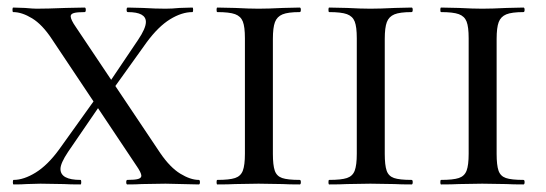

<svg xmlns="http://www.w3.org/2000/svg" viewBox="-20 -488 1444 508"><path d="M140 -41Q140 -12 193 -12Q195 -12 195 -6Q195 0 193 0Q164 0 149 -1L87 -2L50 -1Q39 0 16 0Q14 0 14 -6Q14 -12 16 -12Q43 -12 74.5 -31.5Q106 -51 136 -92L242 -240L260 -232L160 -86Q140 -56 140 -41ZM366 -430Q366 -456 318 -456Q315 -456 315 -462Q315 -468 318 -468L358 -467Q392 -465 418 -465Q435 -465 455 -467L489 -468Q491 -468 491 -462Q491 -456 489 -456Q461 -456 430 -437Q399 -418 368 -376L267 -235L252 -244L345 -382Q366 -413 366 -430ZM506 0 418 -2 355 -1Q341 0 317 0Q314 0 314 -6Q314 -12 317 -12Q337 -12 345.5 -14.5Q354 -17 354 -23Q354 -31 340 -51L117 -385Q92 -423 65 -439.5Q38 -456 15 -456Q13 -456 13 -462Q13 -468 15 -468L46 -467Q68 -465 77 -465Q104 -465 154 -467L204 -468Q207 -468 207 -462Q207 -456 204 -456Q184 -456 175.5 -453.5Q167 -451 167 -445Q167 -436 181 -416L404 -83Q430 -45 457 -28.5Q484 -12 506 -12Q509 -12 509 -6Q509 0 506 0Z M773 -12Q776 -12 776 -6Q776 0 773 0Q744 0 728 -1L664 -2L602 -1Q585 0 555 0Q553 0 553 -6Q553 -12 555 -12Q587 -12 602 -17Q617 -22 622.5 -36.5Q628 -51 628 -81V-387Q628 -417 622.5 -431Q617 -445 602 -450.5Q587 -456 555 -456Q553 -456 553 -462Q553 -468 555 -468L602 -467Q640 -465 664 -465Q689 -465 729 -467L773 -468Q776 -468 776 -462Q776 -456 773 -456Q742 -456 727.5 -450Q713 -444 707.5 -429.5Q702 -415 702 -385V-81Q702 -51 707 -36.5Q712 -22 726.5 -17Q741 -12 773 -12Z M1069 -12Q1072 -12 1072 -6Q1072 0 1069 0Q1040 0 1024 -1L960 -2L898 -1Q881 0 851 0Q849 0 849 -6Q849 -12 851 -12Q883 -12 898 -17Q913 -22 918.5 -36.5Q924 -51 924 -81V-387Q924 -417 918.5 -431Q913 -445 898 -450.5Q883 -456 851 -456Q849 -456 849 -462Q849 -468 851 -468L898 -467Q936 -465 960 -465Q985 -465 1025 -467L1069 -468Q1072 -468 1072 -462Q1072 -456 1069 -456Q1038 -456 1023.5 -450Q1009 -444 1003.5 -429.5Q998 -415 998 -385V-81Q998 -51 1003 -36.5Q1008 -22 1022.5 -17Q1037 -12 1069 -12Z M1365 -12Q1368 -12 1368 -6Q1368 0 1365 0Q1336 0 1320 -1L1256 -2L1194 -1Q1177 0 1147 0Q1145 0 1145 -6Q1145 -12 1147 -12Q1179 -12 1194 -17Q1209 -22 1214.5 -36.5Q1220 -51 1220 -81V-387Q1220 -417 1214.5 -431Q1209 -445 1194 -450.5Q1179 -456 1147 -456Q1145 -456 1145 -462Q1145 -468 1147 -468L1194 -467Q1232 -465 1256 -465Q1281 -465 1321 -467L1365 -468Q1368 -468 1368 -462Q1368 -456 1365 -456Q1334 -456 1319.5 -450Q1305 -444 1299.5 -429.5Q1294 -415 1294 -385V-81Q1294 -51 1299 -36.5Q1304 -22 1318.5 -17Q1333 -12 1365 -12Z"/></svg>

Font: Cormorant SC Medium
Style: Regular
Weight: 500
Designer: Christian Thalmann (Catharsis Fonts)
Foundry: Catharsis Fonts
Version: Version 4.000